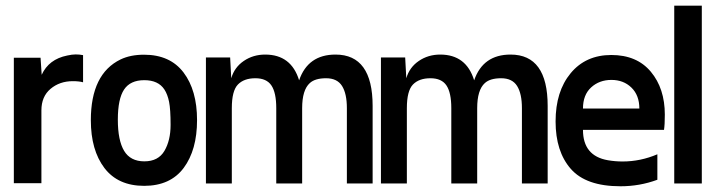

<svg xmlns="http://www.w3.org/2000/svg" viewBox="-20 -647 2496 677"><path d="M216.8 -451.2Q234.4 -455.1 247.1 -455.1Q259.8 -455.1 272.9 -452.6V-356.9Q258.3 -360.8 236.8 -360.8Q190.4 -360.8 158.2 -333.7Q126 -306.6 126 -257.8V-1H28.8V-443.4H123L127 -383.3Q151.9 -438 216.8 -451.2Z M300.3 -223.1Q300.3 -386.7 405.3 -437.5Q439.9 -454.1 487.8 -454.1Q579.6 -454.1 627.2 -391.4Q674.8 -328.6 674.8 -223.4Q674.8 -118.2 627.7 -54.9Q580.6 8.3 488.3 8.3Q396 8.3 348.1 -54.7Q300.3 -117.7 300.3 -223.1ZM559.6 -331.5Q538.1 -364.3 488.8 -364.3Q439.5 -364.3 417.5 -331.3Q395.5 -298.3 395.5 -225.1Q395.5 -151.9 417.7 -115Q439.9 -78.1 489 -78.1Q538.1 -78.1 559.8 -115Q581.5 -151.9 581.5 -206.5Q581.5 -261.2 576.2 -287.8Q570.8 -314.5 559.6 -331.5Z M1163.1 -454.6Q1293.9 -454.6 1293.9 -273.4V0H1203.1V-265.6Q1203.1 -316.9 1186 -344Q1168.9 -371.1 1129.9 -371.1Q1090.8 -371.1 1072.3 -354Q1045.4 -329.6 1045.4 -265.6V0H954.1V-265.6Q954.1 -320.3 937 -345.7Q919.9 -371.1 880.4 -371.1Q840.3 -371.1 818.8 -348.9Q797.4 -326.7 797.4 -265.6V0H706.1V-444.3H791.5L795.4 -371.1Q806.6 -409.7 839.6 -432.1Q872.6 -454.6 915 -454.6Q1006.8 -454.6 1034.7 -363.8Q1065.9 -454.6 1163.1 -454.6Z M1780.3 -454.6Q1911.1 -454.6 1911.1 -273.4V0H1820.3V-265.6Q1820.3 -316.9 1803.2 -344Q1786.1 -371.1 1747.1 -371.1Q1708 -371.1 1689.5 -354Q1662.6 -329.6 1662.6 -265.6V0H1571.3V-265.6Q1571.3 -320.3 1554.2 -345.7Q1537.1 -371.1 1497.6 -371.1Q1457.5 -371.1 1436 -348.9Q1414.6 -326.7 1414.6 -265.6V0H1323.2V-444.3H1408.7L1412.6 -371.1Q1423.8 -409.7 1456.8 -432.1Q1489.7 -454.6 1532.2 -454.6Q1624 -454.6 1651.9 -363.8Q1683.1 -454.6 1780.3 -454.6Z M2297.9 -13.2Q2235.8 9.8 2168 9.8Q2046.4 9.8 1992.7 -51.5Q1939 -112.8 1939 -218.8Q1939 -324.7 1992.2 -388.9Q2045.4 -453.1 2135.5 -453.1Q2225.6 -453.1 2274.9 -394Q2324.2 -335 2324.2 -242.7Q2324.2 -207.5 2321.3 -189H2035.6Q2035.6 -97.2 2123.5 -82Q2148.9 -77.6 2175.3 -77.6Q2238.3 -77.6 2297.9 -103ZM2234.4 -264.2Q2234.4 -311 2206.5 -338.1Q2178.7 -365.2 2136 -365.2Q2093.3 -365.2 2064.5 -338.9Q2035.6 -312.5 2035.6 -264.2Z M2454.6 0H2357.4V-627H2454.6Z"/></svg>

Font: Keraleeyam
Style: Regular
Weight: 400
Designer: Hussain K. H.
Foundry: Swathanthra Malayalam Computing(SMC) http://smc.org.in
Version: Version 3.0.0+20221109